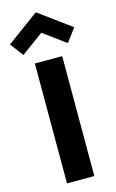

<svg xmlns="http://www.w3.org/2000/svg" viewBox="-233 -1214 774 1276"><g transform="rotate(-15 154.0 -576.0)"><path d="M-67 -990 154 -1152 375 -990 307 -899 154 -1011 1 -899ZM248 -825V0H60V-825Z"/></g></svg>

Font: Hussar
Style: BoldWeb
Weight: 700
Foundry: Cannot Into Space Fonts
Version: Version 2.00